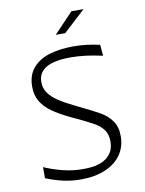

<svg xmlns="http://www.w3.org/2000/svg" viewBox="-101 -1012 822 1092"><g transform="rotate(-10 310.0 -466.0)"><path d="M338 -684Q280 -684 242.5 -674.2Q205 -664.5 187 -650Q169 -635.5 159.8 -618.2Q150.5 -601 150.5 -572Q150.5 -538 170 -510.5Q189.5 -483 226.2 -458.8Q263 -434.5 323.5 -405.5Q416 -361 454 -339Q492 -317 517 -282.5Q542 -248 542 -193.5Q542 -132.5 509.8 -86.5Q477.5 -40.5 417.8 -15.2Q358 10 278 10Q222.5 10 173 -1.5Q123.5 -13 76 -32.5V-96.5Q126 -74.5 183 -60.2Q240 -46 297.5 -46Q355 -46 387.5 -56.5Q420 -67 438.5 -82.5Q456 -97 467.5 -119.2Q479 -141.5 479 -175Q479 -214 461.2 -239.5Q443.5 -265 412 -283.5Q380.5 -302 315 -333Q299.5 -340.5 283.5 -347.5Q217 -379 176.5 -408.2Q136 -437.5 115.2 -473.2Q94.5 -509 94.5 -557Q94.5 -625 131.5 -666.5Q168.5 -708 229 -725.5Q289.5 -743 365.5 -743Q402 -743 440 -738.5Q478 -734 517 -725L522.5 -661Q422 -684 338 -684ZM332.5 -825 459 -941.5H389L278 -825Z"/></g></svg>

Font: Monaspace Argon Var ExtraLight
Style: Regular
Weight: 200
Designer: Riley Cran and the Lettermatic Team
Version: Version 1.200 (Monaspace Argon Var)